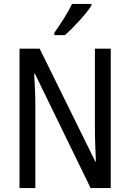

<svg xmlns="http://www.w3.org/2000/svg" viewBox="-20 -963 666 983"><path d="M448 -934V-943H349C327 -898 293 -844 258 -795V-783H312C354 -819 423 -894 448 -934ZM547 0V-714H466V-294C466 -247 469 -187 471 -136H468L183 -714H80V0H161V-426C161 -477 158 -533 155 -585H159L444 0Z"/></svg>

Font: Noto Sans Devanagari UI Condensed
Style: Regular
Weight: 400
Width: 3
Designer: Jelle Bosma - Monotype Design Team
Foundry: Monotype Imaging Inc.
Version: Version 2.004